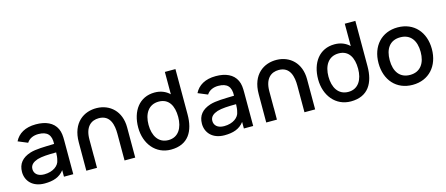

<svg xmlns="http://www.w3.org/2000/svg" viewBox="-48 -1273 4279 1841"><g transform="rotate(-15 2091.0 -352.5)"><path d="M75 -442.5 170 -403C194.5 -442 238 -458.5 284.5 -458.5C373 -458.5 411.5 -417 407 -328C306 -325 226 -325 167.5 -307C84 -280.5 40 -228.5 40 -147C40 -59 103 15 222.5 15C308.5 15 372.5 -6 417 -65V0H509.5V-332.5C509.5 -378 507.5 -416.5 490.5 -452C457 -523 382 -555 285.5 -555C179 -555 109.5 -512 75 -442.5ZM143.5 -148C143.5 -190.5 175 -213.5 218 -228C263.5 -241.5 323.5 -244 405 -244.5C404.5 -219.5 402 -189.5 396 -169.5C388.5 -117 330 -70.5 241 -70.5C174 -70.5 143.5 -106 143.5 -148Z M1018.5 -265.5V0H1124.5V-300C1124.5 -462 1019 -551.5 891 -554.5C765 -557.5 639.5 -479 639.5 -281L639 0H745L745.5 -108.5L745 -120.5V-281C745 -409 809 -455.5 884.5 -455.5C999 -455.5 1018.5 -349.5 1018.5 -265.5Z M1477 15C1650 15 1716.5 -106 1716.5 -270.5V-720H1611.5V-498C1574.5 -534 1524.5 -555 1464.5 -555C1312.5 -555 1226.5 -433.5 1226.5 -270.5C1226.5 -108.5 1326.5 15 1477 15ZM1329 -270.5C1329 -376.5 1376.5 -460.5 1480.5 -460.5C1579 -460.5 1623.5 -382.5 1623.5 -270.5C1623.5 -163.5 1576.5 -79.5 1477 -79.5C1376.5 -79.5 1329 -163.5 1329 -270.5Z M1861 -442.5 1956 -403C1980.5 -442 2024 -458.5 2070.5 -458.5C2159 -458.5 2197.5 -417 2193 -328C2092 -325 2012 -325 1953.5 -307C1870 -280.5 1826 -228.5 1826 -147C1826 -59 1889 15 2008.5 15C2094.5 15 2158.5 -6 2203 -65V0H2295.5V-332.5C2295.5 -378 2293.5 -416.5 2276.5 -452C2243 -523 2168 -555 2071.5 -555C1965 -555 1895.5 -512 1861 -442.5ZM1929.5 -148C1929.5 -190.5 1961 -213.5 2004 -228C2049.5 -241.5 2109.5 -244 2191 -244.5C2190.5 -219.5 2188 -189.5 2182 -169.5C2174.5 -117 2116 -70.5 2027 -70.5C1960 -70.5 1929.5 -106 1929.5 -148Z M2804.5 -265.5V0H2910.5V-300C2910.5 -462 2805 -551.5 2677 -554.5C2551 -557.5 2425.5 -479 2425.5 -281L2425 0H2531L2531.5 -108.5L2531 -120.5V-281C2531 -409 2595 -455.5 2670.5 -455.5C2785 -455.5 2804.5 -349.5 2804.5 -265.5Z M3263 15C3436 15 3502.5 -106 3502.5 -270.5V-720H3397.5V-498C3360.5 -534 3310.5 -555 3250.5 -555C3098.5 -555 3012.5 -433.5 3012.5 -270.5C3012.5 -108.5 3112.5 15 3263 15ZM3115 -270.5C3115 -376.5 3162.5 -460.5 3266.5 -460.5C3365 -460.5 3409.5 -382.5 3409.5 -270.5C3409.5 -163.5 3362.5 -79.5 3263 -79.5C3162.5 -79.5 3115 -163.5 3115 -270.5Z M3876.5 15C4037.5 15 4141.5 -101.5 4141.5 -270.5C4141.5 -437.5 4038.5 -555 3876.5 -555C3717.5 -555 3612 -439.5 3612 -270.5C3612 -103 3714.5 15 3876.5 15ZM3723 -270.5C3723 -380.5 3771.5 -456.5 3876.5 -456.5C3978.5 -456.5 4030.5 -383.5 4030.5 -270.5C4030.5 -160 3979.5 -83.5 3876.5 -83.5C3775.5 -83.5 3723 -156.5 3723 -270.5Z"/></g></svg>

Font: Eudonet SemiBold
Style: Regular
Weight: 600
Designer: Mikhail Sharanda
Foundry: Mikhail Sharanda
Version: Version 4.503;Glyphs 3.1.2 (3151)